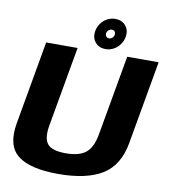

<svg xmlns="http://www.w3.org/2000/svg" viewBox="-93 -941 901 1023"><g transform="rotate(10 357.5 -429.0)"><path d="M290.5 4Q444 4 529 -48.5Q614 -101 635.5 -224.5L715 -675H545L468.5 -242.5Q456 -170.5 420.5 -141Q385 -111.5 311 -111.5Q237.5 -111.5 212.5 -141Q187.5 -170.5 200 -242.5L276.5 -675H106.5L27 -224.5Q5 -101 71.2 -48.5Q137.5 4 290.5 4ZM423.5 -695Q447 -695 467.5 -706.2Q488 -717.5 501.5 -736.5Q515 -755.5 519 -779Q524.5 -814.5 504.2 -838.5Q484 -862.5 448.5 -862.5Q424.5 -862.5 404.2 -851.5Q384 -840.5 370.5 -821.5Q357 -802.5 353 -779Q347.5 -743.5 367.8 -719.2Q388 -695 423.5 -695ZM432 -754.5Q422.5 -754.5 416.8 -761.8Q411 -769 412.5 -779Q414.5 -789.5 422.5 -796.2Q430.5 -803 440 -803Q449.5 -803 455.2 -796.2Q461 -789.5 459 -779Q458 -769 450 -761.8Q442 -754.5 432 -754.5Z"/></g></svg>

Font: Anybody UltraCondensed Thin
Style: Bold Italic
Weight: 700
Italic angle: -10°
Version: Version 1.111